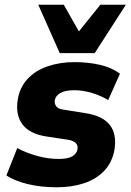

<svg xmlns="http://www.w3.org/2000/svg" viewBox="-20 -782 553 813"><path d="M221 11Q153 11 97.5 -2.5Q42 -16 7 -39L53 -155Q90 -135 136.5 -122Q183 -109 229 -109Q267 -109 286 -120Q305 -131 308 -150Q311 -166 301 -176Q291 -186 270 -190L177 -204Q105 -215 75 -255.5Q45 -296 55 -359Q63 -411 96 -447Q129 -483 181 -501Q233 -519 296 -519Q353 -519 403 -507.5Q453 -496 488 -470L438 -358Q410 -376 370.5 -388Q331 -400 296 -400Q255 -400 235 -388Q215 -376 212 -357Q210 -343 218 -332Q226 -321 247 -318L341 -303Q414 -292 444.5 -253.5Q475 -215 465 -150Q456 -96 422.5 -60Q389 -24 337 -6.5Q285 11 221 11ZM233 -557 142 -762H250L314 -649L405 -762H513L381 -557Z"/></svg>

Font: Mulish ExtraLight Black
Style: Italic
Weight: 900
Italic angle: -9°
Version: Version 3.603